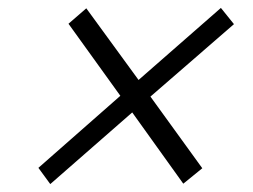

<svg xmlns="http://www.w3.org/2000/svg" viewBox="-20 -601 640 485"><path d="M107 -136 77 -177 284 -359 153 -541 198 -580 330 -399 538 -581 571 -540 360 -357 491 -176 443 -137 314 -317Z"/></svg>

Font: Red Hat Mono
Style: Italic
Weight: 400
Italic angle: -12°
Monospace: yes
Designer: Pentagram, MCKL
Foundry: MCKL
Version: Version 1.030